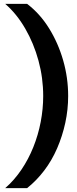

<svg xmlns="http://www.w3.org/2000/svg" viewBox="-20 -813 402 1000"><path d="M121 -793Q188 -742 235.5 -665.5Q283 -589 309 -498.5Q335 -408 335 -313Q335 -242 320 -173Q305 -104 277.5 -40.5Q250 23 210 75.5Q170 128 121 167H7Q54 126 91 71.5Q128 17 153.5 -46.5Q179 -110 192 -178Q205 -246 205 -313Q205 -407 180.5 -497Q156 -587 111.5 -664Q67 -741 7 -793Z"/></svg>

Font: Mona Sans Expanded SemiBold
Style: Regular
Weight: 600
Width: 7
Designer: Deni Anggara
Foundry: GitHub
Version: Version 2.000